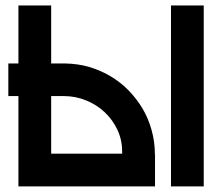

<svg xmlns="http://www.w3.org/2000/svg" viewBox="-20 -667 759 687"><path d="M534.2 -115.2H534.7V0H45.9V-323.2H9.8V-439.9H45.9V-647.5H163.1V-439.9H213.4Q258.8 -439 298.3 -427.7Q340.3 -415 375 -394.5Q409.7 -374 439.9 -343.8Q469.2 -313.5 490.2 -278.3Q511.2 -242.7 522.5 -201.2Q534.2 -159.7 534.2 -115.2ZM709 0V-647.5H591.8V0ZM417 -117.2V-126Q417 -166.5 399.9 -203.1Q383.3 -238.3 354.5 -265.6Q325.7 -292.5 288.6 -307.6Q250.5 -323.2 209 -323.2H163.1V-117.2Z"/></svg>

Font: Sangha Kali
Style: Regular
Weight: 400
Designer: Seslavinskaya Anna
Foundry: Popkern
Version: Version 2.000;PS 002.000;hotconv 1.0.88;makeotf.lib2.5.64775